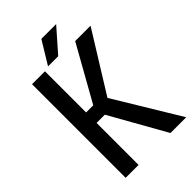

<svg xmlns="http://www.w3.org/2000/svg" viewBox="-250 -939 1031 1031"><g transform="rotate(-45 265.0 -424.0)"><path d="M227.5 -318.8H165V0H66.9V-710.9H165V-398.4H219.2L394.5 -710.9H511.2L301.3 -372.6L526.9 0H407.2ZM274.4 -847.7H386.7L272.5 -717.8H195.3Z"/></g></svg>

Font: Franco
Style: Regular
Weight: 400
Designer: Google
Version: Version 1.200311; 2013